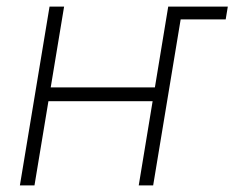

<svg xmlns="http://www.w3.org/2000/svg" viewBox="-20 -559 707 579"><path d="M498.5 -500.5 504.9 -539.1H667L660.6 -500.5ZM460.9 -295.4 454.1 -253.9H113.8L121.1 -295.4ZM173.3 -539.1 84 0H40L129.4 -539.1ZM531.2 -539.1 441.9 0H398.4L487.3 -539.1Z"/></svg>

Font: Inter 18pt ExtraLight
Style: Italic
Weight: 250
Italic angle: -9.3988°
Designer: Rasmus Andersson
Foundry: rsms
Version: Version 4.001;git-66647c0bb